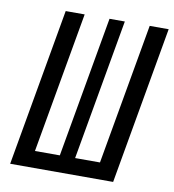

<svg xmlns="http://www.w3.org/2000/svg" viewBox="-79 -763 754 832"><g transform="rotate(10 298.0 -346.5)"><path d="M21 0 143.1 -693.4H226.6L117.2 -73.2H226.6L335.9 -693.4H403.3L293.9 -73.2H403.3L512.7 -693.4H596.2L474.1 0Z"/></g></svg>

Font: Cascadia Code NF SemiLight
Style: Italic
Weight: 350
Italic angle: -10°
Monospace: yes
Designer: Aaron Bell
Foundry: Saja Typeworks
Version: Version 2404.023; ttfautohint (v1.8.4)